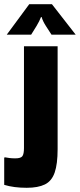

<svg xmlns="http://www.w3.org/2000/svg" viewBox="-55 -716 380 913"><path d="M219 -7Q219 64 205 104.5Q191 145 158.5 161Q126 177 72 177Q41 177 14.5 173.5Q-12 170 -35 163V34L-32 32Q-21 34 -9.5 35.5Q2 37 18 37Q44 37 51.5 26.5Q59 16 59 -12V-496H219ZM305 -551H190Q179 -568 163.5 -592Q148 -616 143 -635H140Q133 -616 118.5 -592Q104 -568 93 -551H-23L84 -696H192Z"/></svg>

Font: Bakbak One
Style: Regular
Weight: 400
Designer: Saumya Kishore and Sanchit Sawaria
Foundry: A Good Feeling
Version: Version 1.003; ttfautohint (v1.8.3)